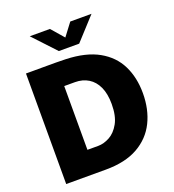

<svg xmlns="http://www.w3.org/2000/svg" viewBox="-162 -1055 1068 1180"><g transform="rotate(-20 372.0 -465.0)"><path d="M67.5 0V-723Q75.5 -723 107.5 -723Q139.5 -723 181.8 -723.2Q224 -723.5 264 -723.2Q304 -723 327.5 -722Q458 -717.5 540.8 -671Q623.5 -624.5 662.5 -545.5Q701.5 -466.5 701.5 -364Q701.5 -258.5 661 -176.2Q620.5 -94 537.5 -47Q454.5 0 326.5 0ZM262 -153H332.5Q369.5 -153 407.8 -173.8Q446 -194.5 472.2 -241.5Q498.5 -288.5 498.5 -367Q498.5 -433.5 477.8 -478.8Q457 -524 419.5 -547Q382 -570 332.5 -570H262ZM304.5 -783.5 167.5 -930H299.5L370.5 -848L432.5 -930H571.5L437.5 -783.5Z"/></g></svg>

Font: Public Sans Thin Black
Style: Regular
Weight: 900
Version: Version 2.001